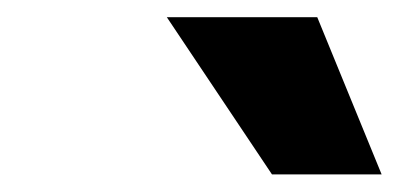

<svg xmlns="http://www.w3.org/2000/svg" viewBox="-20 -765 468 218"><path d="M288.8 -567 169.4 -745.5H340.2L413.3 -567Z"/></svg>

Font: REM Medium
Style: Italic
Weight: 500
Italic angle: -11°
Designer: Octavio Pardo
Foundry: Ashler Design
Version: Version 1.005;gftools[0.9.28]